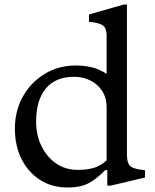

<svg xmlns="http://www.w3.org/2000/svg" viewBox="-20 -820 686 850"><path d="M277 10Q210 10 157.5 -23.5Q105 -57 75.5 -115.5Q46 -174 46 -250Q46 -330 81.5 -393Q117 -456 178 -493Q239 -530 315 -530Q355 -530 388.5 -521.5Q422 -513 452 -493V-663Q452 -699 431.5 -710Q411 -721 374 -723V-756L528 -800H542V-134Q542 -102 554 -87.5Q566 -73 609 -68L622 -66V-34L469 2H455V-67H446Q416 -37 391 -20Q366 -3 339.5 3.5Q313 10 277 10ZM324 -68Q368 -68 397.5 -77.5Q427 -87 452 -110V-342Q452 -389 431 -419.5Q410 -450 377.5 -465Q345 -480 308 -480Q226 -480 183 -428.5Q140 -377 140 -281Q140 -221 164 -172.5Q188 -124 229 -96Q270 -68 324 -68Z"/></svg>

Font: Hedvig Letters Serif 14pt
Style: Regular
Weight: 400
Designer: Alexander Örn & Tor Weibull
Foundry: Kanon Foundry
Version: Version 1.000; ttfautohint (v1.8.4.7-5d5b)